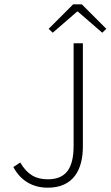

<svg xmlns="http://www.w3.org/2000/svg" viewBox="-20 -860 514 892"><path d="M202 12C321 12 365 -72 365 -179V-659H322V-183C322 -75 284 -27 202 -27C146 -27 107 -49 74 -105L42 -84C75 -22 130 12 202 12ZM225 -708 338 -806H342L455 -708L474 -726L360 -840H320L206 -726Z"/></svg>

Font: Source Sans Pro Light
Style: Regular
Weight: 300
Designer: Paul D. Hunt
Foundry: Adobe Systems Incorporated
Version: Version 3.006;hotconv 1.0.111;makeotfexe 2.5.65597